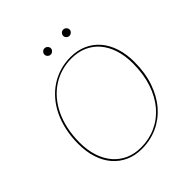

<svg xmlns="http://www.w3.org/2000/svg" viewBox="-227 -1020 1188 1188"><g transform="rotate(-45 366.5 -426.5)"><path d="M684 -407Q684 -311.5 657.5 -235Q631 -158.5 584.5 -104.8Q538 -51 474.5 -22Q411 7 337 7Q278 7 230.5 -14.2Q183 -35.5 149.2 -74.5Q115.5 -113.5 97.2 -169Q79 -224.5 79 -293Q79 -356 91 -411.5Q103 -467 125.2 -513Q147.5 -559 178.8 -595.2Q210 -631.5 248.5 -656.5Q287 -681.5 331.5 -694.8Q376 -708 425 -708Q484 -708 532 -686.8Q580 -665.5 613.8 -626.2Q647.5 -587 665.8 -531.2Q684 -475.5 684 -407ZM671 -407Q671 -474 653.5 -528Q636 -582 603.8 -619.8Q571.5 -657.5 525.8 -677.8Q480 -698 424 -698Q377.5 -698 334.8 -685.5Q292 -673 255 -649Q218 -625 187.8 -589.8Q157.5 -554.5 136 -509.8Q114.5 -465 102.8 -410.8Q91 -356.5 91 -294Q91 -227 108.8 -173Q126.5 -119 159 -81.2Q191.5 -43.5 237 -23.2Q282.5 -3 338 -3Q409 -3 470 -30.8Q531 -58.5 575.8 -110.8Q620.5 -163 645.8 -238Q671 -313 671 -407ZM378 -832Q378 -821.5 369.2 -813.2Q360.5 -805 350 -805Q338.5 -805 330.2 -813.2Q322 -821.5 322 -832Q322 -843.5 330.2 -851.8Q338.5 -860 350 -860Q360.5 -860 369.2 -851.8Q378 -843.5 378 -832ZM542 -832Q542 -821.5 533.2 -813.2Q524.5 -805 514 -805Q502.5 -805 494.2 -813.2Q486 -821.5 486 -832Q486 -843.5 494.2 -851.8Q502.5 -860 514 -860Q524.5 -860 533.2 -851.8Q542 -843.5 542 -832Z"/></g></svg>

Font: Lato Hairline
Style: Italic
Weight: 250
Italic angle: -7°
Designer: Lukasz Dziedzic
Foundry: Lukasz Dziedzic
Version: Version 1.104; Western+Polish opensource